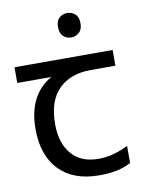

<svg xmlns="http://www.w3.org/2000/svg" viewBox="-84 -797 659 867"><g transform="rotate(-10 245.0 -363.5)"><path d="M285 -737Q305 -737 320.5 -723.5Q336 -710 336 -681Q336 -653 320.5 -639Q305 -625 285 -625Q263 -625 248 -639Q233 -653 233 -681Q233 -710 248 -723.5Q263 -737 285 -737ZM301 10Q183 10 118 -57Q53 -124 53 -245Q53 -325 82 -380.5Q111 -436 165 -465H8V-537H458V-465H345Q251 -465 197.5 -411.5Q144 -358 144 -252Q144 -165 187 -114.5Q230 -64 310 -64Q347 -64 381 -73.5Q415 -83 447 -99V-21Q418 -5 383 2.5Q348 10 301 10Z"/></g></svg>

Font: sinhala15
Style: Book
Weight: 400
Designer: Jelle Bosma - Monotype Design Team
Foundry: Monotype Imaging Inc.
Version: Version 2.003